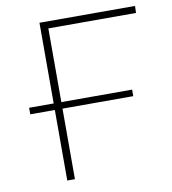

<svg xmlns="http://www.w3.org/2000/svg" viewBox="-79 -769 753 839"><g transform="rotate(-10 297.0 -350.0)"><path d="M575 -669 576 -700H152V-342H43V-313H152V0H186V-313H500V-342H186V-669Z"/></g></svg>

Font: Talent ExtraLight
Style: Regular
Weight: 200
Designer: Mike Powis
Version: Version 1.001;hotconv 1.0.109;makeotfexe 2.5.65596